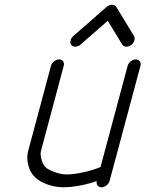

<svg xmlns="http://www.w3.org/2000/svg" viewBox="-20 -789 613 809"><path d="M248.5 -511.5 152.8 -153.8Q148.9 -139.9 154.5 -118.2Q160.2 -96.4 171.4 -85.2Q183.1 -73.5 210.7 -63.7Q238.3 -54 260.5 -54Q291.5 -54 333 -63.4Q374.5 -72.8 403.6 -85.4L517.8 -511.5Q520.8 -522.5 530.9 -530.5Q541 -538.6 552 -538.6Q563 -538.6 568.8 -530.5Q574.7 -522.5 571.8 -511.5L453.9 -71.8Q453.6 -71.3 453.4 -70.2Q453.1 -69.1 452.9 -68.6L441.9 -26.9Q439 -15.9 428.8 -7.9Q418.7 0 407.7 0Q397 0 391.1 -7.7Q385.3 -15.4 387.7 -26.1Q353.5 -13.9 315.8 -7Q278.1 0 246.1 0Q212.9 0 179.4 -12Q146 -23.9 126.7 -43Q106.9 -62.5 99 -93.4Q91.1 -124.3 98.9 -153.8L194.8 -511.5Q197.8 -522.5 207.9 -530.5Q218 -538.6 229 -538.6Q240 -538.6 245.7 -530.5Q251.5 -522.5 248.5 -511.5ZM288.8 -637 429.4 -760Q440.2 -769 452.1 -769Q464.4 -769 470 -760L544.7 -637Q549.6 -628.7 545.9 -617.4Q542.2 -606.2 532 -598.9Q521.7 -591.6 510.7 -592.4Q499.8 -593.3 494.9 -601.6L434.1 -701.4L319.8 -601.6Q310.3 -593.3 299 -592.4Q287.6 -591.6 281.2 -598.9Q274.9 -606.2 277.1 -617.4Q279.3 -628.7 288.8 -637Z"/></svg>

Font: Tecnico
Style: FinoInclinado
Weight: 400
Italic angle: -15°
Version: Version 1.3